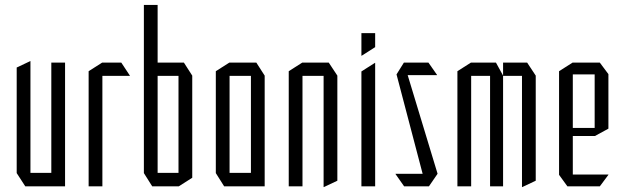

<svg xmlns="http://www.w3.org/2000/svg" viewBox="-20 -759 2545 782"><path d="M189 0V-504H245V0H190ZM83 0 48 -54V-55H189V0ZM48 -55V-484L103 -510H104V-55Z M341 0V-469L396 -504H397V0ZM397 -450V-504H474L509 -451V-450Z M566 -55V-739H622V-55ZM600 0 566 -54V-55H707V0ZM707 0V-450H763V-35L708 0ZM622 -450V-504H729L763 -451V-450Z M915 -450V-504H1024L1058 -451V-450ZM893 0 859 -54V-55H1002V0ZM859 -55V-469L914 -504H915V-55ZM1002 0V-450H1058V0Z M1156 0V-469L1211 -504H1212V0ZM1298 3V-450H1354V-23L1299 3ZM1212 -450V-504H1319L1354 -451V-450Z M1452 0V-468L1507 -503H1508V0ZM1452 -532V-624H1508V-567L1453 -532Z M1631 -453 1625 -504H1725L1760 -454V-453ZM1704 -41 1595 -456 1625 -504 1762 -52V-51ZM1626 0 1591 -50V-51H1762L1727 0Z M1843 0V-469L1898 -504H1899V0ZM1976 0V-450H2029V0ZM1899 -450V-504H2000L2029 -451V-450ZM2106 3V-450H2162V-23L2107 3ZM2029 -450V-504H2127L2162 -451V-450Z M2291 0 2257 -47V-48H2458V-47L2423 0ZM2257 -48V-469L2312 -504H2313V-48ZM2313 -205V-238H2402V-205ZM2313 -456V-504H2423L2458 -457V-456ZM2402 -205V-456H2458V-235L2403 -205Z"/></svg>

Font: Foldit Light
Style: Regular
Weight: 300
Version: Version 1.003